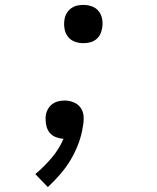

<svg xmlns="http://www.w3.org/2000/svg" viewBox="-20 -558 640 783"><path d="M320 -382Q301 -382 284 -388.5Q267 -395 256.5 -409Q246 -423 243 -441.5Q240 -460 243 -479Q245 -492 252 -504Q259 -516 270 -524Q281 -532 294 -535Q307 -538 320 -538Q339 -538 356 -531.5Q373 -525 383.5 -511Q394 -497 397 -478.5Q400 -460 396 -441Q394 -428 387.5 -416Q381 -404 370 -396Q359 -388 346 -385Q333 -382 320 -382ZM175 205 124 152Q160 122 190.5 86Q221 50 239 8Q223 7 208.5 1.5Q194 -4 184.5 -14.5Q175 -25 170.5 -39.5Q166 -54 166 -70Q166 -75 166 -79.5Q166 -84 167 -89Q169 -102 176 -114Q183 -126 194 -134Q205 -142 218 -145Q231 -148 244 -148Q263 -148 281 -140.5Q299 -133 309.5 -117.5Q320 -102 321 -82Q322 -62 318 -42Q313 -8 300.5 26Q288 60 269.5 91.5Q251 123 226.5 151.5Q202 180 175 205Z"/></svg>

Font: Iosevka Slab Extended
Style: Italic
Weight: 400
Width: 7
Italic angle: -9°
Monospace: yes
Designer: Belleve Invis
Foundry: Belleve Invis
Version: Version 11.1.0; ttfautohint (v1.8.3)